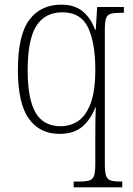

<svg xmlns="http://www.w3.org/2000/svg" viewBox="-20 -566 573 826"><path d="M297 240V215H321Q349 215 364 210.5Q379 206 384.5 190Q390 174 390 139V31Q390 -9 390.5 -48.5Q391 -88 392 -104H390Q371 -53 334.5 -21.5Q298 10 236 10Q151 10 104 -55.5Q57 -121 57 -265Q57 -415 106 -480.5Q155 -546 244 -546Q301 -546 336 -517Q371 -488 389 -438H392L398 -536H513V-511H505Q473 -511 457.5 -507Q442 -503 436.5 -487.5Q431 -472 431 -437V140Q431 175 436.5 190.5Q442 206 456.5 210.5Q471 215 499 215H506V240ZM241 -23Q283 -23 316.5 -45.5Q350 -68 370 -121.5Q390 -175 390 -267Q390 -381 359 -447Q328 -513 249 -513Q173 -513 136 -454Q99 -395 99 -264Q99 -140 133 -81.5Q167 -23 241 -23Z"/></svg>

Font: Noto Serif Tamil SemiCondensed ExtraLight
Style: Italic
Weight: 200
Width: 4
Italic angle: -12°
Designer: Indian Type Foundry, Tom Grace, and the Monotype Design Team
Foundry: Monotype Imaging Inc.
Version: Version 2.003; ttfautohint (v1.8.4.7-5d5b)